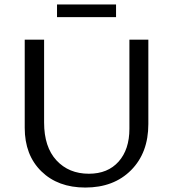

<svg xmlns="http://www.w3.org/2000/svg" viewBox="-20 -836 777 862"><path d="M236 -759V-816H501V-759ZM363 6Q240 6 165.5 -67Q91 -140 91 -262V-658H178V-286Q178 -176 233.5 -116Q289 -56 379 -56Q464 -56 512.5 -110.5Q561 -165 561 -258V-658H646V-279Q646 -150 568.5 -72Q491 6 363 6Z"/></svg>

Font: EauTestText Medium
Style: Regular
Weight: 500
Designer: Christian Thalmann (Catharsis Fonts)
Version: Version 0.001;PS 000.001;hotconv 1.0.88;makeotf.lib2.5.64775